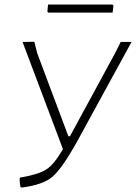

<svg xmlns="http://www.w3.org/2000/svg" viewBox="-20 -824 603 851"><path d="M478 -804 483 -799 479 -768H194L190 -773L193 -804ZM67 -32 69 -37Q149 -50 184.5 -72.5Q220 -95 259 -163L80 -638L132 -639L145 -588L283 -220H290L491 -590L515 -638H563L317 -188Q252 -73 210.5 -39Q169 -5 79 7L71 6Q67 -11 67 -32Z"/></svg>

Font: Alegreya Sans Light
Style: Italic
Weight: 300
Italic angle: -7°
Designer: Juan Pablo del Peral
Foundry: Huerta Tipografica
Version: Version 2.007